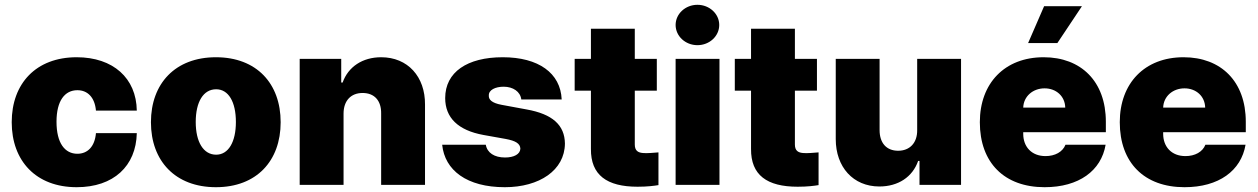

<svg xmlns="http://www.w3.org/2000/svg" viewBox="-20 -778 5292 808"><path d="M302.7 9.8C458 9.8 552.7 -79.1 555.7 -217.8H383.8C378.9 -161.1 348.6 -130.9 305.7 -130.9C252.9 -130.9 217.8 -175.8 217.8 -265.6C217.8 -354.5 252.9 -398.4 305.7 -398.4C348.6 -398.4 378.9 -368.2 383.8 -312.5H555.7C553.7 -449.2 456.1 -537.1 302.7 -537.1C131.8 -537.1 29.3 -426.8 29.3 -263.7C29.3 -100.6 131.8 9.8 302.7 9.8Z M888.7 9.8C1059.6 9.8 1161.1 -100.6 1161.1 -263.7C1161.1 -426.8 1059.6 -537.1 888.7 -537.1C717.8 -537.1 615.2 -426.8 615.2 -263.7C615.2 -100.6 717.8 9.8 888.7 9.8ZM889.6 -127C835.9 -127 803.7 -180.7 803.7 -264.6C803.7 -349.6 835.9 -402.3 889.6 -402.3C941.4 -402.3 972.7 -349.6 972.7 -264.6C972.7 -180.7 941.4 -127 889.6 -127Z M1425.8 -299.8C1425.8 -354.5 1457 -386.7 1505.9 -386.7C1555.7 -386.7 1585 -354.5 1584 -299.8V0H1768.6V-337.9C1769.5 -455.1 1696.3 -537.1 1584 -537.1C1505.9 -537.1 1445.3 -497.1 1421.9 -430.7H1416V-530.3H1241.2V0H1425.8Z M2173.8 -359.4H2343.8C2338.9 -470.7 2246.1 -537.1 2095.7 -537.1C1946.3 -537.1 1853.5 -474.6 1853.5 -365.2C1853.5 -283.2 1907.2 -229.5 2014.6 -210L2107.4 -193.4C2150.4 -185.5 2168.9 -173.8 2169.9 -152.3C2168.9 -128.9 2142.6 -115.2 2105.5 -115.2C2060.5 -115.2 2030.3 -134.8 2024.4 -168.9H1840.8C1851.6 -61.5 1944.3 9.8 2104.5 9.8C2250 9.8 2356.4 -61.5 2357.4 -173.8C2356.4 -252 2304.7 -297.9 2196.3 -317.4L2090.8 -336.9C2048.8 -344.7 2036.1 -359.4 2037.1 -376C2036.1 -399.4 2064.5 -413.1 2099.6 -413.1C2138.7 -413.1 2169.9 -392.6 2173.8 -359.4Z M2744.1 -530.3H2651.4V-657.2H2466.8V-530.3H2398.4V-396.5H2466.8V-151.4C2465.8 -41 2534.2 7.8 2663.1 7.8C2705.1 7.8 2733.4 3.9 2751 1V-136.7C2730.5 -134.8 2703.1 -132.8 2689.5 -133.8C2664.1 -134.8 2651.4 -144.5 2651.4 -169.9V-396.5H2744.1Z M2823.2 0H3007.8V-530.3H2823.2ZM2915 -587.9C2965.8 -587.9 3006.8 -626 3006.8 -672.9C3006.8 -719.7 2965.8 -757.8 2915 -757.8C2864.3 -757.8 2823.2 -719.7 2823.2 -672.9C2823.2 -626 2864.3 -587.9 2915 -587.9Z M3418 -530.3H3325.2V-657.2H3140.6V-530.3H3072.3V-396.5H3140.6V-151.4C3139.6 -41 3208 7.8 3336.9 7.8C3378.9 7.8 3407.2 3.9 3424.8 1V-136.7C3404.3 -134.8 3377 -132.8 3363.3 -133.8C3337.9 -134.8 3325.2 -144.5 3325.2 -169.9V-396.5H3418Z M3839.8 -231.4C3840.8 -175.8 3807.6 -143.6 3759.8 -143.6C3710 -143.6 3681.6 -176.8 3681.6 -230.5V-530.3H3497.1V-192.4C3497.1 -75.2 3570.3 6.8 3680.7 6.8C3759.8 6.8 3820.3 -33.2 3843.8 -100.6H3849.6V0H4024.4V-530.3H3839.8Z M4376 9.8C4520.5 9.8 4614.3 -59.6 4632.8 -168.9H4463.9C4452.1 -138.7 4419.9 -121.1 4379.9 -121.1C4321.3 -121.1 4286.1 -160.2 4286.1 -214.8V-221.7H4633.8V-265.6C4633.8 -435.5 4529.3 -537.1 4372.1 -537.1C4208 -537.1 4103.5 -427.7 4103.5 -263.7C4103.5 -92.8 4207 9.8 4376 9.8ZM4306.6 -596.7H4429.7L4533.2 -752H4374ZM4286.1 -325.2C4287.6 -372.6 4326.7 -406.2 4376 -406.2C4424.8 -406.2 4461.9 -373 4462.9 -325.2Z M4964.8 9.8C5109.4 9.8 5203.1 -59.6 5221.7 -168.9H5052.7C5041 -138.7 5008.8 -121.1 4968.8 -121.1C4910.2 -121.1 4875 -160.2 4875 -214.8V-221.7H5222.7V-265.6C5222.7 -435.5 5118.2 -537.1 4960.9 -537.1C4796.9 -537.1 4692.4 -427.7 4692.4 -263.7C4692.4 -92.8 4795.9 9.8 4964.8 9.8ZM4875 -325.2C4876.5 -372.6 4915.5 -406.2 4964.8 -406.2C5013.7 -406.2 5050.8 -373 5051.8 -325.2Z"/></svg>

Font: Pretendard Black
Style: Regular
Weight: 900
Designer: Base glyphs from Inter by Rasmus Andersson; Hangeul glyphs from Noto Sans CJK(Source Han Sans) by Jang Soo-young and Kan
Foundry: Kil Hyung-jin
Version: Version 1.309;Glyphs 3.2 (3225)